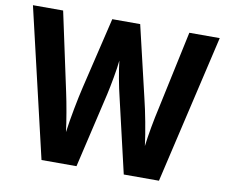

<svg xmlns="http://www.w3.org/2000/svg" viewBox="-78 -811 1071 908"><g transform="rotate(10 457.5 -357.0)"><path d="M906 -714H760L679 -335C667 -283 652 -202 646 -150C638 -215 619 -314 605 -370L524 -714H390L308 -370C295 -316 276 -218 267 -150C261 -201 246 -286 235 -336L154 -714H9L176 0H344L428 -360C438 -404 453 -485 457 -527C462 -479 477 -401 487 -361L571 0H740Z"/></g></svg>

Font: Noto Sans Devanagari SemiCondensed
Style: Bold
Weight: 700
Width: 4
Designer: Jelle Bosma - Monotype Design Team
Foundry: Monotype Imaging Inc.
Version: Version 2.004